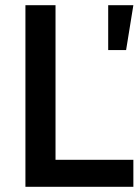

<svg xmlns="http://www.w3.org/2000/svg" viewBox="-20 -720 540 740"><path d="M78 -700H194V-104H494V0H78ZM397 -700H494L466 -527H397Z"/></svg>

Font: Cabin SemiBold
Style: Regular
Weight: 600
Designer: Pablo Impallari
Foundry: Pablo Impallari. http://www.impallari.com Igino Marini. http://www.ikern.com
Version: Version 2.200